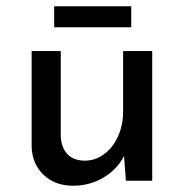

<svg xmlns="http://www.w3.org/2000/svg" viewBox="-20 -577 587 613"><path d="M466 -414V0H382L376 -79Q355 -37 311 -10.5Q267 16 213 16Q156 16 119.5 -18.5Q83 -53 81 -108V-414H174V-141Q176 -106 194.5 -85.5Q213 -65 250 -64Q284 -64 312 -84.5Q340 -105 356.5 -141Q373 -177 373 -221V-414ZM399 -557V-490H153V-557Z"/></svg>

Font: Josefin Sans
Style: Regular
Weight: 400
Designer: Santiago Orozco
Foundry: Typemade
Version: Version 2.000